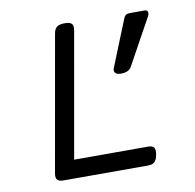

<svg xmlns="http://www.w3.org/2000/svg" viewBox="-69 -655 739 726"><g transform="rotate(-10 300.0 -292.0)"><path d="M224.1 -584.5Q204.6 -584.5 195.1 -577.1Q185.5 -569.8 182.6 -552.7L90.8 -33.2Q87.4 -15.1 94 -7.6Q100.6 0 117.2 0H442.9Q459.5 0 467.8 -8.1Q476.1 -16.1 479.5 -35.2Q482.9 -54.2 477.3 -62.3Q471.7 -70.3 455.1 -70.3H170.9L255.9 -552.7Q258.8 -569.8 252 -577.1Q245.1 -584.5 225.1 -584.5ZM473.6 -579.6Q456.5 -579.6 450.7 -564L379.4 -387.2Q374 -374.5 380.1 -367.2Q386.2 -359.9 401.9 -359.9Q432.1 -359.9 442.4 -378.4L539.6 -554.7Q545.4 -565.4 543 -572.5Q540.5 -579.6 531.2 -579.6Z"/></g></svg>

Font: Courier Prime Sans
Style: Regular
Weight: 300
Italic angle: -10°
Designer: Alan Dague-Greene
Foundry: Quote-Unquote Apps
Version: Version 3.23